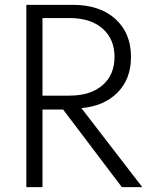

<svg xmlns="http://www.w3.org/2000/svg" viewBox="-20 -770 621 790"><path d="M88.4 -750H280.3Q390.6 -750 454.8 -691.9Q519 -633.8 519 -536.1Q519 -444.3 463.1 -388.7Q407.2 -333 314.9 -325.2L565.4 0H481.4L239.7 -319.3H154.8V0H88.4ZM154.8 -695.8V-376.5H265.1Q352.5 -376.5 401.9 -419.4Q451.2 -462.4 451.2 -536.1Q451.2 -609.4 401.9 -652.6Q352.5 -695.8 265.1 -695.8Z"/></svg>

Font: Spartan MB
Style: Regular
Weight: 400
Designer: Matt Bailey, Mirko Velimirovic
Foundry: Matt Bailey
Version: Version 1.005